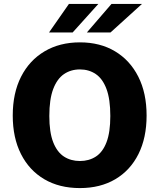

<svg xmlns="http://www.w3.org/2000/svg" viewBox="-20 -949 813 979"><path d="M387.5 10Q282.5 10 205.8 -35.2Q129 -80.5 87 -163.5Q45 -246.5 45 -360Q45 -474.5 87.5 -558Q130 -641.5 207.2 -687.2Q284.5 -733 387.5 -733Q490.5 -733 566.8 -687.2Q643 -641.5 685.2 -558Q727.5 -474.5 727.5 -360Q727.5 -246.5 686 -163.5Q644.5 -80.5 568 -35.2Q491.5 10 387.5 10ZM387.5 -128Q434 -128 469 -150.8Q504 -173.5 523.2 -224Q542.5 -274.5 542.5 -357.5Q542.5 -443 523 -495.2Q503.5 -547.5 468.5 -571.2Q433.5 -595 387.5 -595Q341 -595 306 -571Q271 -547 251.2 -494.8Q231.5 -442.5 231.5 -357.5Q231.5 -274.5 251.2 -224Q271 -173.5 306 -150.8Q341 -128 387.5 -128ZM331.5 -929 230 -783.5H350.5L481.5 -929ZM548.5 -929 423 -783.5H543.5L704 -929Z"/></svg>

Font: Public Sans ExtraBold
Style: Regular
Weight: 800
Designer: The Public Sans Project Authors: Dan O. Williams and USWDS (Libre Franklin designed by Pablo Impallari and Rodrigo Fuenz
Version: Version 1.007